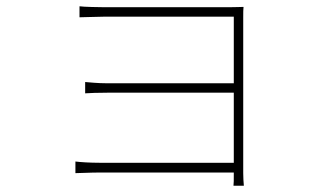

<svg xmlns="http://www.w3.org/2000/svg" viewBox="-20 -553 1040 611"><path d="M756 38C755 26 754 14 754 -2V-497C754 -514 754 -523 755 -531C744 -531 730 -530 708 -530H314C298 -530 245 -531 233 -533V-498C245 -498 298 -500 314 -500H724V-288H320C290 -288 264 -291 251 -292V-256C267 -257 290 -258 321 -258H724V-35H298C265 -35 236 -37 220 -39V-2C236 -2 265 -4 299 -4H724V-1C724 21 724 30 723 38Z"/></svg>

Font: Noto Sans CJK JP Thin
Style: Regular
Weight: 250
Designer: Ryoko NISHIZUKA (kana & ideographs); Paul D. Hunt (Latin, Greek & Cyrillic); Wenlong ZHANG (bopomofo); Sandoll Communica
Foundry: Adobe Systems Incorporated
Version: Version 1.004;PS 1.004;hotconv 1.0.82;makeotf.lib2.5.63406